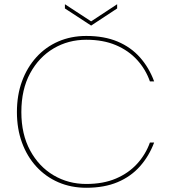

<svg xmlns="http://www.w3.org/2000/svg" viewBox="-20 -881 809 908"><path d="M60 -351Q60 -431 84 -496.5Q108 -562 152 -610.5Q196 -659 256 -685Q316 -711 388 -711Q473 -711 536 -684.5Q599 -658 642 -609.5Q685 -561 709 -496H689Q669 -553 628.5 -597.5Q588 -642 528 -667.5Q468 -693 388 -693Q303 -693 233.5 -652Q164 -611 122.5 -534.5Q81 -458 81 -351Q81 -246 122.5 -169.5Q164 -93 233.5 -52Q303 -11 388 -11Q468 -11 528 -36.5Q588 -62 628.5 -106.5Q669 -151 689 -207H709Q685 -143 642 -94.5Q599 -46 536 -19.5Q473 7 388 7Q316 7 256 -19Q196 -45 152 -93Q108 -141 84 -206.5Q60 -272 60 -351ZM411 -780 534 -861V-841L411 -760L287 -841V-861Z"/></svg>

Font: Poppins Variable
Style: Regular
Weight: 100
Designer: Jonny Pinhorn
Foundry: Indian Type Foundry
Version: Version 6.000